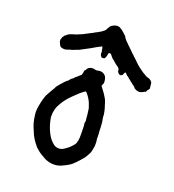

<svg xmlns="http://www.w3.org/2000/svg" viewBox="-270 -1011 1040 1150"><g transform="rotate(30 249.5 -436.0)"><path d="M253 20Q243 19 233.5 17.5Q224 16 215 12L190 3Q177 -2 166 -8.5Q155 -15 144 -22Q139 -27 134 -31.5Q129 -36 124 -40Q116 -48 108 -56.5Q100 -65 93 -75L69 -112Q60 -126 53 -141.5Q46 -157 41 -173Q30 -203 30 -232V-248Q30 -273 33 -297Q35 -317 42 -333Q46 -343 49 -353Q52 -363 56 -372L59 -379Q61 -392 68 -402.5Q75 -413 80 -423Q84 -431 89 -437.5Q94 -444 98 -451Q100 -454 103 -456.5Q106 -459 108 -462Q110 -464 111.5 -467.5Q113 -471 114 -474Q116 -477 121 -482Q127 -485 132 -496Q134 -500 136 -502Q142 -507 146.5 -514Q151 -521 157 -527Q161 -531 161 -538Q161 -543 161.5 -547.5Q162 -552 161 -556Q160 -561 164 -565Q166 -567 167 -570Q168 -573 169 -576Q172 -586 185 -593Q187 -595 190.5 -595.5Q194 -596 197 -597Q204 -600 213 -598Q217 -597 220 -597.5Q223 -598 226 -599Q230 -601 233.5 -602Q237 -603 240 -604Q254 -609 269.5 -603Q285 -597 292 -582Q294 -577 296 -572Q298 -567 299 -562Q301 -551 298 -543Q296 -539 296 -538Q295 -534 298 -531Q300 -528 303 -526Q314 -516 324 -506.5Q334 -497 343 -486Q351 -478 356.5 -469.5Q362 -461 367 -451Q369 -446 372 -440.5Q375 -435 378 -430Q383 -421 386.5 -411Q390 -401 394 -391V-390Q396 -383 397.5 -375.5Q399 -368 403 -360Q406 -353 408 -345.5Q410 -338 412 -330Q414 -321 416.5 -312Q419 -303 420 -294Q421 -290 422 -286.5Q423 -283 424 -279Q426 -270 428 -261Q430 -252 431 -243L434 -236Q436 -230 438 -220Q441 -207 441.5 -194Q442 -181 441 -167Q441 -160 440 -156Q434 -135 425 -113Q421 -106 417 -99.5Q413 -93 409 -86L400 -72Q395 -63 389 -56Q379 -40 365 -28Q351 -16 335 -5Q300 22 253 20ZM249 -79Q270 -79 285 -91Q290 -96 295.5 -100.5Q301 -105 305 -110Q324 -131 335 -154L338 -164Q340 -182 338 -200L332 -233Q329 -246 327 -258.5Q325 -271 321 -283Q318 -290 319 -294Q320 -299 319 -304Q318 -309 316 -314Q313 -327 309 -340Q305 -353 301 -366Q300 -369 299 -372Q298 -375 297 -378Q290 -392 282 -405Q274 -418 264 -429Q259 -435 253 -440.5Q247 -446 241 -451Q240 -453 238.5 -453.5Q237 -454 235 -455Q232 -459 227 -454Q222 -449 216.5 -443Q211 -437 206 -431Q201 -424 195.5 -417Q190 -410 185 -403Q178 -394 172 -385Q166 -376 160 -367Q139 -333 127 -292Q125 -286 125 -283Q124 -276 123.5 -269Q123 -262 123 -254V-246Q124 -243 124 -240Q124 -237 125 -234Q125 -222 131 -208Q139 -188 149 -169Q159 -150 172 -133Q175 -129 178.5 -125Q182 -121 185 -117Q194 -107 204.5 -99Q215 -91 226 -85Q238 -79 249 -79ZM488 -615Q482 -617 481 -617Q474 -618 469 -625Q465 -629 462 -629L455 -632Q453 -634 450 -635Q447 -636 445 -638Q442 -640 436 -642Q432 -644 428 -647Q424 -650 420 -651Q419 -651 418.5 -651.5Q418 -652 417 -652Q412 -657 406.5 -659Q401 -661 396 -664Q392 -666 389 -669Q387 -671 385 -672Q383 -673 381 -673Q377 -675 377 -671Q376 -669 376 -667Q376 -665 375 -663Q374 -661 374 -658Q373 -651 365 -646Q355 -643 348 -648Q338 -655 337 -663L334 -671Q330 -677 321 -681Q318 -683 315 -684Q312 -685 310 -686Q303 -690 296.5 -693.5Q290 -697 285 -701Q284 -702 282 -703Q280 -704 278 -704Q271 -707 260 -717Q257 -719 251 -725Q248 -728 244 -727H241Q236 -727 235 -723Q235 -722 234.5 -720.5Q234 -719 234 -718Q235 -714 234.5 -711Q234 -708 234 -704Q234 -698 231 -689Q230 -684 223 -682Q221 -682 218.5 -681Q216 -680 214 -680Q211 -680 208 -683Q199 -689 196 -701V-704Q196 -712 192 -717Q191 -720 189 -726Q188 -732 183 -738Q183 -739 180 -739Q176 -735 174 -734Q168 -730 163 -726Q158 -722 152 -717Q146 -712 139.5 -706.5Q133 -701 127 -696Q123 -692 121 -691Q117 -689 113 -685.5Q109 -682 106 -679Q104 -678 102.5 -677Q101 -676 99 -674L72 -653Q71 -652 69.5 -651.5Q68 -651 66 -650L45 -637Q41 -634 36 -631.5Q31 -629 25 -627Q21 -624 15.5 -621.5Q10 -619 5 -616Q1 -613 -3.5 -612.5Q-8 -612 -13 -611Q-17 -611 -21 -611Q-25 -611 -29 -612Q-32 -612 -34 -614Q-37 -616 -39 -618.5Q-41 -621 -43 -623Q-47 -628 -49 -632Q-51 -636 -54 -640Q-55 -643 -55 -646.5Q-55 -650 -56 -653L-54 -661Q-55 -666 -52 -671Q-50 -673 -49 -676Q-49 -680 -46.5 -682.5Q-44 -685 -41 -688Q-37 -694 -33 -698Q-30 -701 -27 -703Q-24 -705 -21 -707Q-13 -712 -4.5 -716Q4 -720 11 -724Q15 -726 15 -726Q22 -731 27.5 -734.5Q33 -738 40 -742L44 -745Q49 -749 55 -753.5Q61 -758 66 -762Q76 -770 83 -775Q88 -778 92.5 -782Q97 -786 102 -790Q102 -790 105 -793Q109 -795 112 -797.5Q115 -800 118 -802Q122 -807 130 -812Q133 -814 137 -820Q146 -826 151 -837Q154 -842 154 -847Q156 -851 157.5 -854.5Q159 -858 160 -862Q163 -869 168 -874Q169 -874 171 -876Q184 -889 202 -892Q206 -892 210 -892Q214 -892 218 -890Q230 -887 242 -879Q245 -877 248 -875.5Q251 -874 254 -872Q256 -871 258.5 -869Q261 -867 264 -865Q266 -864 268 -863Q270 -862 271 -860Q277 -850 287 -844Q289 -842 289 -842Q297 -836 305 -831Q313 -826 320 -820Q325 -819 330 -813Q333 -812 335.5 -810.5Q338 -809 340 -807Q348 -801 356.5 -795.5Q365 -790 373 -785L377 -782Q384 -778 392 -772.5Q400 -767 407 -762Q409 -761 411 -759.5Q413 -758 415 -757Q418 -755 421.5 -752.5Q425 -750 429 -748Q434 -745 440 -742Q446 -739 452 -736Q457 -733 462.5 -731Q468 -729 473 -726Q479 -724 485 -722Q491 -720 497 -717Q500 -715 509 -715Q510 -715 511 -714.5Q512 -714 513 -714Q527 -714 540 -703Q545 -699 547.5 -689.5Q550 -680 550 -679Q551 -676 552 -673Q553 -670 554 -667Q556 -664 554 -661Q553 -659 552 -657Q551 -655 551 -653Q551 -652 550.5 -651.5Q550 -651 550 -651Q547 -648 546 -646L545 -639Q545 -635 540 -633Q536 -631 534 -629Q533 -627 531 -626Q529 -625 527 -623L517 -617Q503 -611 488 -615Z"/></g></svg>

Font: Lacquer
Style: Regular
Weight: 400
Designer: Eli Block, Niki Polyocan
Version: Version 1.100